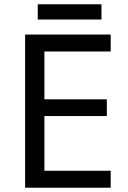

<svg xmlns="http://www.w3.org/2000/svg" viewBox="-20 -875 596 895"><path d="M496 0H97V-714H496V-635H187V-412H478V-334H187V-79H496ZM453 -855V-784H156V-855Z"/></svg>

Font: Noto Sans Hebrew Droid
Style: Regular
Weight: 400
Designer: Monotype Design Team
Foundry: Monotype Imaging Inc.
Version: Version 1.100